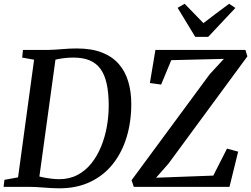

<svg xmlns="http://www.w3.org/2000/svg" viewBox="-26 -1014 1363 1042"><path d="M98.5 -743H236Q274 -744 313.2 -747.5Q352.5 -751 390.5 -751Q471 -751 527.2 -729Q583.5 -707 618.8 -666.5Q654 -626 670.2 -570.8Q686.5 -515.5 686.5 -450Q686.5 -352.5 661 -269Q635.5 -185.5 585.8 -123.2Q536 -61 463.2 -26.5Q390.5 8 296 8Q274.5 8 253.8 6.8Q233 5.5 212.5 4Q192 2.5 172 1.2Q152 0 132.5 0H-6.5L-2 -38L72 -51.5L159 -690L94.5 -701.5ZM183 -21.5 168 -62Q179.5 -57.5 201.8 -52.8Q224 -48 249.2 -44.8Q274.5 -41.5 294.5 -41.5Q351 -41.5 394.8 -64.8Q438.5 -88 470.5 -128.2Q502.5 -168.5 523.2 -219.8Q544 -271 554 -327.8Q564 -384.5 564 -440.5Q564 -509 553.2 -558.5Q542.5 -608 519.5 -639.8Q496.5 -671.5 460.2 -686.5Q424 -701.5 372.5 -701.5Q350 -701.5 328.5 -699.2Q307 -697 289.8 -693.5Q272.5 -690 262 -687L279 -719.5ZM700 0 688 -36 1112 -611 1189 -694.5 903.5 -687.5 848.5 -555 787.5 -563.5 817.5 -743H1306L1316.5 -708L888 -125.5L821 -49.5L1131.5 -61L1206 -207.5L1266.5 -191L1219.5 0ZM1033.5 -814 938 -971.5 976 -993.5Q1001.5 -967.5 1027 -941.2Q1052.5 -915 1078 -888.5Q1112 -915 1147 -941Q1182 -967 1217.5 -993.5L1251.5 -971L1104 -814Z"/></svg>

Font: Merriweather 36pt Medium
Style: Italic
Weight: 500
Italic angle: -7.8°
Version: Version 2.101